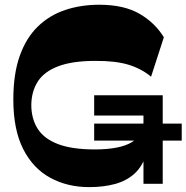

<svg xmlns="http://www.w3.org/2000/svg" viewBox="-20 -764 775 798"><path d="M350.6 13.7Q260.6 13.7 189.1 -25Q117.6 -63.7 76.5 -144.3Q35.4 -224.9 35.4 -350.4Q35.4 -456.9 62.1 -531.7Q88.7 -606.6 137.1 -653.6Q185.4 -700.6 250.6 -722.4Q315.9 -744.3 392.4 -744.3Q494.7 -744.3 559.5 -706.9Q624.3 -669.4 661 -609L607.9 -445.3Q567.1 -479.1 513.1 -495.3Q459.1 -511.4 376.6 -510.9Q280.9 -510.9 222.4 -488.7Q164 -466.6 137.6 -425.9Q111.1 -385.3 110.1 -328.4Q110.1 -270.9 136.4 -229.2Q162.6 -187.6 220.9 -165.2Q279.1 -142.9 374.9 -142.9Q478.9 -143.3 527.6 -172.9Q576.3 -202.4 576.3 -256.3V-326.3L624.3 -283.7H371.4V-368H656.3V0H576.3V-128.4L588 -122.6Q571.3 -71.3 538.2 -41.6Q505.1 -11.9 457.4 0.9Q409.7 13.7 350.6 13.7ZM371.4 -179.7V-250.3H735.3V-179.7Z"/></svg>

Font: Savate ExtraLight
Style: Regular
Weight: 200
Designer: Max Esnée
Foundry: Plomb Type
Version: Version 2.000